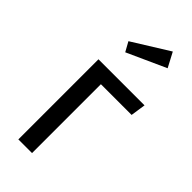

<svg xmlns="http://www.w3.org/2000/svg" viewBox="-254 -845 893 893"><g transform="rotate(45 193.0 -398.5)"><path d="M80 0V-527H383L372 -453H170V0ZM337 -725 145 -638 119 -685 299 -797Z"/></g></svg>

Font: Fira Sans Condensed
Style: Regular
Weight: 400
Width: 3
Designer: bBox Type GmbH & Carrois Corporate GbR & Edenspiekermann AG
Foundry: bBox Type GmbH & Carrois Corporate GbR & Edenspiekermann AG
Version: Version 4.301